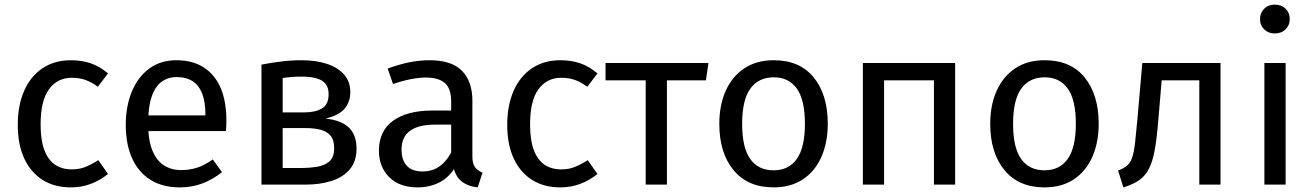

<svg xmlns="http://www.w3.org/2000/svg" viewBox="-20 -800 5686 832"><path d="M287 -539Q334 -539 372.5 -526Q411 -513 448 -482L404 -424Q377 -444 350.5 -453.5Q324 -463 291 -463Q229 -463 192.5 -413.5Q156 -364 156 -261Q156 -192 172.5 -149Q189 -106 219 -86Q249 -66 291 -66Q324 -66 350 -76.5Q376 -87 406 -106L448 -46Q413 -18 373 -3Q333 12 287 12Q216 12 164.5 -20.5Q113 -53 85 -113.5Q57 -174 57 -259Q57 -343 84.5 -406Q112 -469 164 -504Q216 -539 287 -539Z M744 -539Q815 -539 863.5 -507.5Q912 -476 936.5 -418Q961 -360 961 -279Q961 -266 960.5 -253.5Q960 -241 959 -232H607V-300H870Q870 -302 870 -303.5Q870 -305 870 -306Q870 -358 856.5 -393.5Q843 -429 815.5 -447.5Q788 -466 746 -466Q708 -466 680 -445.5Q652 -425 637 -380.5Q622 -336 622 -265Q622 -192 640.5 -147.5Q659 -103 691 -83Q723 -63 765 -63Q804 -63 836 -74Q868 -85 902 -109L942 -54Q903 -23 858 -5.5Q813 12 758 12Q685 12 632.5 -20.5Q580 -53 552.5 -114Q525 -175 525 -258Q525 -340 551.5 -403.5Q578 -467 627 -503Q676 -539 744 -539Z M1286 -539Q1350 -539 1397.5 -523Q1445 -507 1471.5 -476.5Q1498 -446 1498 -401Q1498 -360 1474.5 -330.5Q1451 -301 1391 -286Q1459 -279 1492 -247Q1525 -215 1525 -156Q1525 -101 1496 -66.5Q1467 -32 1417 -16Q1367 0 1303 0H1113V-520Q1154 -528 1198.5 -533.5Q1243 -539 1286 -539ZM1287 -468Q1264 -468 1244.5 -466.5Q1225 -465 1205 -462V-72H1288Q1320 -72 1352.5 -77Q1385 -82 1406.5 -100Q1428 -118 1428 -157Q1428 -194 1412 -212.5Q1396 -231 1368 -238Q1340 -245 1305 -245H1189V-313H1299Q1346 -313 1375 -330Q1404 -347 1404 -392Q1404 -420 1391 -436.5Q1378 -453 1352 -460.5Q1326 -468 1287 -468Z M1842 -539Q1937 -539 1982 -493Q2027 -447 2027 -364V-123Q2027 -89 2039 -74.5Q2051 -60 2071 -52L2050 12Q2006 7 1979 -15Q1952 -37 1942 -86L1935 -123V-360Q1935 -417 1907.5 -440.5Q1880 -464 1825 -464Q1796 -464 1760 -457Q1724 -450 1683 -436L1660 -503Q1709 -521 1753.5 -530Q1798 -539 1842 -539ZM1854 -321H1950V-260H1866Q1793 -260 1756.5 -233Q1720 -206 1720 -152Q1720 -106 1743 -81.5Q1766 -57 1811 -57Q1856 -57 1888.5 -82Q1921 -107 1944 -157L1956 -82Q1929 -33 1886 -10.5Q1843 12 1790 12Q1711 12 1666.5 -32.5Q1622 -77 1622 -147Q1622 -232 1683 -276.5Q1744 -321 1854 -321Z M2408 -539Q2455 -539 2493.5 -526Q2532 -513 2569 -482L2525 -424Q2498 -444 2471.5 -453.5Q2445 -463 2412 -463Q2350 -463 2313.5 -413.5Q2277 -364 2277 -261Q2277 -192 2293.5 -149Q2310 -106 2340 -86Q2370 -66 2412 -66Q2445 -66 2471 -76.5Q2497 -87 2527 -106L2569 -46Q2534 -18 2494 -3Q2454 12 2408 12Q2337 12 2285.5 -20.5Q2234 -53 2206 -113.5Q2178 -174 2178 -259Q2178 -343 2205.5 -406Q2233 -469 2285 -504Q2337 -539 2408 -539Z M2604 -527H3050L3039 -452H2870V0H2778V-452H2604Z M3333 -539Q3446 -539 3506.5 -464Q3567 -389 3567 -264Q3567 -183 3539.5 -120.5Q3512 -58 3459.5 -23Q3407 12 3332 12Q3220 12 3158.5 -63Q3097 -138 3097 -263Q3097 -345 3125 -407Q3153 -469 3205.5 -504Q3258 -539 3333 -539ZM3333 -465Q3267 -465 3231.5 -416Q3196 -367 3196 -263Q3196 -160 3231 -111Q3266 -62 3332 -62Q3398 -62 3433 -111.5Q3468 -161 3468 -264Q3468 -367 3433 -416Q3398 -465 3333 -465Z M4119 0H4027V-452H3811V0H3719V-527H4119Z M4507 -539Q4620 -539 4680.5 -464Q4741 -389 4741 -264Q4741 -183 4713.5 -120.5Q4686 -58 4633.5 -23Q4581 12 4506 12Q4394 12 4332.5 -63Q4271 -138 4271 -263Q4271 -345 4299 -407Q4327 -469 4379.5 -504Q4432 -539 4507 -539ZM4507 -465Q4441 -465 4405.5 -416Q4370 -367 4370 -263Q4370 -160 4405 -111Q4440 -62 4506 -62Q4572 -62 4607 -111.5Q4642 -161 4642 -264Q4642 -367 4607 -416Q4572 -465 4507 -465Z M4997 -452 4930 -527H5269V0H5177V-452ZM4930 -527 5014 -452 4999 -276Q4993 -201 4984 -151Q4975 -101 4959.5 -70Q4944 -39 4917.5 -20Q4891 -1 4848 12L4825 -61Q4849 -70 4863.5 -82Q4878 -94 4886 -117Q4894 -140 4898.5 -180.5Q4903 -221 4909 -286Z M5459 -527H5551V0H5459ZM5504 -780Q5533 -780 5551 -762Q5569 -744 5569 -717Q5569 -691 5551 -673Q5533 -655 5504 -655Q5476 -655 5458 -673Q5440 -691 5440 -717Q5440 -744 5458 -762Q5476 -780 5504 -780Z"/></svg>

Font: Fira Sans Variable
Style: Regular
Weight: 400
Designer: Carrois Corporate & Edenspiekermann AG
Foundry: Carrois Corporate GbR & Edenspiekermann AG
Version: Version 4.202